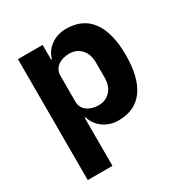

<svg xmlns="http://www.w3.org/2000/svg" viewBox="-171 -667 950 997"><g transform="rotate(-30 304.0 -168.5)"><path d="M69 -525H217V-437H222Q233 -481 272.5 -509Q312 -537 363 -537Q463 -537 514 -467Q565 -397 565 -263Q565 -129 514 -58.5Q463 12 363 12Q337 12 314 4.5Q291 -3 272.5 -16.5Q254 -30 241 -48.5Q228 -67 222 -88H217V200H69ZM314 -108Q356 -108 383.5 -137.5Q411 -167 411 -217V-308Q411 -358 383.5 -387.5Q356 -417 314 -417Q272 -417 244.5 -396.5Q217 -376 217 -340V-185Q217 -149 244.5 -128.5Q272 -108 314 -108Z"/></g></svg>

Font: IBM Plex Sans Devanagari
Style: Bold
Weight: 700
Designer: Mike Abbink, Paul van der Laan, Pieter van Rosmalen, Erin McLaughlin
Foundry: Bold Monday
Version: Version 1.1